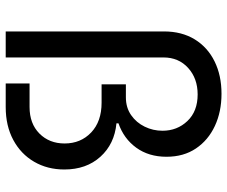

<svg xmlns="http://www.w3.org/2000/svg" viewBox="-80 -696 777 656"><g transform="rotate(90 308.0 -368.5)"><path d="M87.9 0V-540.5Q87.9 -601.6 115 -645.8Q142.1 -689.9 190.2 -713.6Q238.3 -737.3 300.8 -737.3Q362.3 -737.3 410.9 -714.6Q459.5 -691.9 487.8 -649.9Q516.1 -607.9 516.1 -549.3Q516.1 -488.8 485.1 -446Q454.1 -403.3 401.9 -385.3V-378.4Q472.7 -371.6 516.1 -323.5Q559.6 -275.4 559.6 -200.2Q559.6 -142.6 533.2 -97.2Q506.8 -51.8 458.7 -25.9Q410.6 0 346.2 0H265.6V-81.5H346.2Q402.8 -81.5 436.8 -115.2Q470.7 -148.9 470.7 -201.2Q470.7 -256.3 433.1 -292Q395.5 -327.6 331.5 -327.6H268.6V-410.6H313Q348.1 -410.6 373.8 -428.5Q399.4 -446.3 413.3 -474.9Q427.2 -503.4 427.2 -535.6Q427.2 -585.9 394 -620.8Q360.8 -655.8 303.2 -655.8Q248.5 -655.8 212.6 -623.3Q176.8 -590.8 176.8 -539.1V0Z"/></g></svg>

Font: Adwaita Sans
Style: Regular
Weight: 400
Designer: Rasmus Andersson
Foundry: rsms
Version: Version 4.001;git-9221beed3